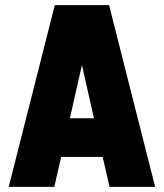

<svg xmlns="http://www.w3.org/2000/svg" viewBox="-20 -730 640 750"><path d="M14 0 194 -710H406L586 0H408L381 -117H219L192 0ZM300 -476 253 -268H347Z"/></svg>

Font: Geist Mono UltraBlack
Style: Regular
Weight: 900
Monospace: yes
Designer: Basement.studio, Andrés Briganti, Mateo Zaragoza
Foundry: Basement.studio, Vercel, Andrés Briganti, Guido Ferreyra, Mateo Zaragoza
Version: Version 1.400; ttfautohint (v1.8.4.7-5d5b)